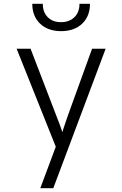

<svg xmlns="http://www.w3.org/2000/svg" viewBox="-20 -805 640 1005"><path d="M191 180 272 -37 67 -550H140L273 -204Q283 -179 292.5 -153.5Q302 -128 306 -113Q311 -128 319.5 -154Q328 -180 337 -205L462 -550H533L259 180ZM300 -642Q231 -642 190 -681Q149 -720 149 -785H204Q204 -741 230 -715Q256 -689 299 -689Q343 -689 369.5 -715Q396 -741 396 -785H451Q451 -720 410 -681Q369 -642 300 -642Z"/></svg>

Font: JetBrains Mono NL ExtraLight
Style: Regular
Weight: 200
Designer: Philipp Nurullin, Konstantin Bulenkov
Foundry: JetBrains
Version: Version 2.304; ttfautohint (v1.8.4.7-5d5b)